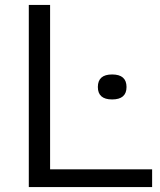

<svg xmlns="http://www.w3.org/2000/svg" viewBox="-20 -760 648 780"><path d="M97 0V-740H183.5V-72H598V0ZM435.5 -356Q377.5 -356 377.5 -406.5Q377.5 -457.5 435.5 -457.5Q494 -457.5 494 -406.5Q494 -356 435.5 -356Z"/></svg>

Font: Encode Sans Expanded Expanded
Style: Regular
Weight: 400
Width: 7
Designer: Multiple Designers
Foundry: Impallari Type
Version: Version 3.000; ttfautohint (v1.8.3) -l 8 -r 50 -G 200 -x 14 